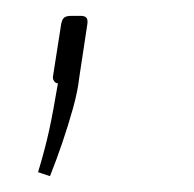

<svg xmlns="http://www.w3.org/2000/svg" viewBox="-20 -106 245 242"><path d="M82 -86Q87 -86 89 -83.5Q91 -81 90 -75L80 -9Q78 9 72 30.5Q66 52 58.5 74Q51 96 43 116L28 111Q37 81 42 58Q47 35 53 -1Q50 -1 48 -4Q46 -7 47 -11L57 -75Q58 -81 60.5 -83.5Q63 -86 70 -86Z"/></svg>

Font: Exo 2 Thin
Style: Italic
Weight: 250
Italic angle: -8°
Designer: Natanael Gama
Foundry: Natanael Gama
Version: Version 2.010